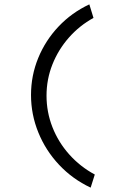

<svg xmlns="http://www.w3.org/2000/svg" viewBox="-20 -755 540 879"><path d="M395 104Q312 65 250.5 -0.5Q189 -66 155.5 -148.5Q122 -231 122 -320Q122 -409 155 -489.5Q188 -570 248 -633.5Q308 -697 389 -735L408 -673Q344 -638 295.5 -583Q247 -528 220 -460Q193 -392 193 -317Q193 -242 220 -173Q247 -104 297 -48Q347 8 414 44Z"/></svg>

Font: Ligconsolata
Style: Regular
Weight: 400
Monospace: yes
Designer: Raph Levien, Cyreal, Brenton Simpson
Foundry: Raph Levien, Cyreal, Google
Version: Version 3.001; ttfautohint (v1.8.2.53-6de2)